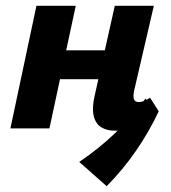

<svg xmlns="http://www.w3.org/2000/svg" viewBox="-20 -444 591 664"><path d="M377 8Q351 8 331.5 -3Q312 -14 304.5 -41.5Q297 -69 308 -116L377 -424H512L444 -131Q440 -112 443 -101.5Q446 -91 460 -91Q467 -91 476.5 -94Q486 -97 499 -106L529 -59Q494 -25 455.5 -8.5Q417 8 377 8ZM16 0 106 -424H242L151 0ZM117 -170 138 -270H409L387 -170ZM349 200 254 116Q321 71 378.5 16Q436 -39 483 -103L529 -59Q495 13 450 78Q405 143 349 200Z"/></svg>

Font: Ysabeau ExtraBold
Style: Italic
Weight: 800
Italic angle: -12°
Designer: Christian Thalmann (Catharsis Fonts)
Version: Version 2.002